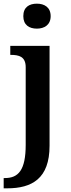

<svg xmlns="http://www.w3.org/2000/svg" viewBox="-37 -786 385 1046"><path d="M164 -630C204 -630 239 -650 239 -698C239 -747 204 -766 164 -766C122 -766 90 -747 90 -698C90 -650 122 -630 164 -630ZM-17 240H2C137 240 233 187 233 8V-536H19V-487H22C66 -487 103 -478 103 -420V3C103 141 63 184 -10 184H-17Z"/></svg>

Font: Noto Serif SemiBold
Style: Regular
Weight: 600
Designer: Monotype Design Team
Foundry: Monotype Imaging Inc.
Version: Version 2.013